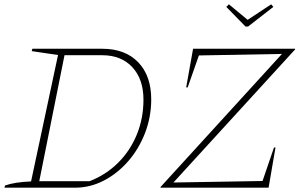

<svg xmlns="http://www.w3.org/2000/svg" viewBox="-20 -870 1389 890"><path d="M454 -644Q560 -644 620.5 -581.5Q681 -519 681 -409Q681 -328 652.5 -254Q624 -180 574.5 -123Q525 -66 461.5 -33Q398 0 328 0H1L3 -10Q48 -26 124 -29L249 -615L127 -633L130 -644ZM395 -30Q472 -60 528 -116Q584 -172 614.5 -247Q645 -322 645 -408Q645 -503 593.5 -558.5Q542 -614 454 -614H279L162 -30ZM1348 -641 784 -24 1197 -31 1250 -186H1257L1225 0H724V-3L1287 -620L902 -613L850 -465H843L875 -644H1348ZM1118 -747 1029 -838 1041 -850 1128 -778 1237 -850 1247 -838 1130 -747Z"/></svg>

Font: Piazzolla SC Thin
Style: Italic
Weight: 100
Italic angle: -11.3°
Designer: Juan Pablo del Peral
Foundry: Huerta Tipografica
Version: Version 1.330